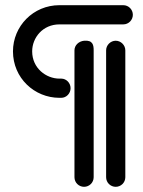

<svg xmlns="http://www.w3.org/2000/svg" viewBox="-20 -632 551 740"><path d="M426 88C446 88 463 72 463 51V-438C463 -458 446 -475 426 -475C406 -475 389 -458 389 -438V51C389 72 406 88 426 88ZM209 -255H216C236 -255 252 -272 252 -292C252 -312 236 -329 216 -329H209C158 -329 104 -369 104 -434C104 -487 145 -538 209 -538H455C476 -538 492 -555 492 -575C492 -595 476 -612 455 -612H209C108 -612 30 -531 30 -434C30 -331 113 -255 209 -255ZM304 88C324 88 341 72 341 51V-438C341 -458 338 -478 304 -475C284 -473 267 -458 267 -438V51C267 72 284 88 304 88Z"/></svg>

Font: LS
Style: RegularAlt
Weight: 500
Designer: BSozoo
Foundry: BSozoo
Version: Version 001.000